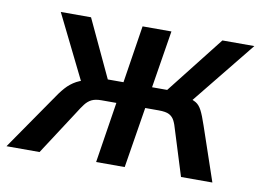

<svg xmlns="http://www.w3.org/2000/svg" viewBox="-87 -587 918 675"><g transform="rotate(10 371.5 -249.0)"><path d="M-27 0 103 -188Q122 -217 138 -235Q154 -253 175 -264.5Q196 -276 231 -281L200 -253L79 -498H187L283 -293H339L371 -498H474L441 -293H495L656 -498H770L572 -253L565 -282Q589 -275 601 -268Q613 -261 622 -244Q631 -227 643 -191L708 0H596L547 -157Q541 -179 534.5 -191.5Q528 -204 516 -210.5Q504 -217 478 -217H430L395 0H293L327 -217H274Q252 -217 239 -210.5Q226 -204 216 -191Q206 -178 193 -157L91 0Z"/></g></svg>

Font: Nunito Sans 7pt Condensed SemiBold
Style: Italic
Weight: 600
Width: 3
Italic angle: -9°
Designer: Vernon Adams
Foundry: Vernon Adams
Version: Version 3.101;gftools[0.9.27]